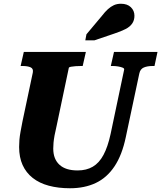

<svg xmlns="http://www.w3.org/2000/svg" viewBox="-20 -987 860 1024"><path d="M282 -316Q275 -287 271 -265Q267 -243 265.5 -226.5Q264 -210 264 -195Q264 -166 272.5 -144.5Q281 -123 297.5 -108Q314 -93 338 -85.5Q362 -78 394 -78Q441 -78 475 -98Q509 -118 532 -161Q555 -204 570 -273L642 -615Q644 -622 634.5 -626Q625 -630 610.5 -632.5Q596 -635 582 -635H571L588 -710H820L804 -635H793Q766 -635 747 -627Q728 -619 723 -595L651 -256Q631 -160 590.5 -99.5Q550 -39 490.5 -11Q431 17 353 17Q291 17 240.5 3.5Q190 -10 154.5 -38Q119 -66 100.5 -107Q82 -148 82 -203Q82 -221 83.5 -240.5Q85 -260 89.5 -284.5Q94 -309 100 -340L155 -600Q159 -621 143 -628Q127 -635 101 -635H90L107 -710H438L421 -635H411Q398 -635 383 -634Q368 -633 358 -631Q348 -629 347 -625ZM524 -903Q540 -924 555.5 -938Q571 -952 587.5 -959.5Q604 -967 625 -967Q659 -967 678 -948.5Q697 -930 697 -903Q697 -879 685 -861.5Q673 -844 649.5 -832Q626 -820 590 -808L484 -772H435L441 -804Z"/></svg>

Font: Roboto Serif
Style: Bold Italic
Weight: 700
Italic angle: -10°
Designer: Greg Gazdowicz
Foundry: Commercial Type
Version: Version 1.008